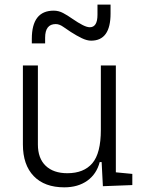

<svg xmlns="http://www.w3.org/2000/svg" viewBox="-20 -801 626 831"><path d="M258.3 9.8Q172.9 9.8 126 -38.8Q79.1 -87.4 79.1 -175.8V-517.6H144V-175.8Q144 -115.7 177.7 -83.5Q211.4 -51.3 271.5 -51.3Q342.8 -51.3 379.6 -94.5Q416.5 -137.7 416.5 -239.3V-517.6H481.4V-55.2L552.7 -48.3V0L425.3 4.9L419.9 -99.6H411.6Q397.9 -47.4 357.7 -18.8Q317.4 9.8 258.3 9.8ZM117.7 -613.3V-632.8Q117.7 -754.9 212.4 -754.9Q233.9 -754.9 253.2 -744.6Q272.5 -734.4 292.5 -720.2Q318.8 -702.1 337.6 -692.6Q356.4 -683.1 368.7 -683.1Q401.9 -683.1 401.9 -737.3V-781.2H458.5V-742.2Q458.5 -625 374.5 -625Q356.4 -625 334.5 -635.5Q312.5 -646 286.6 -662.6Q270 -673.3 253.4 -685.1Q236.8 -696.8 221.2 -696.8Q175.3 -696.8 175.3 -637.7V-613.3Z"/></svg>

Font: Cascadia Mono PL Light
Style: Regular
Weight: 300
Monospace: yes
Designer: Aaron Bell
Foundry: Saja Typeworks
Version: Version 2404.023; ttfautohint (v1.8.4)